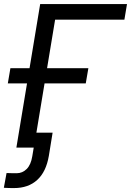

<svg xmlns="http://www.w3.org/2000/svg" viewBox="-21 -748 664 973"><path d="M622.6 -727.5 609.4 -648.4H258.3L150.9 0H62L182.6 -727.5ZM18.6 -325.2 31.7 -402.3H426.8L413.6 -325.2ZM49.8 205.1Q36.6 205.1 23.7 204.8Q10.7 204.6 -1.5 203.6L12.2 128.9Q24.9 129.4 37.6 129.6Q50.3 129.9 63 129.9Q92.8 129.9 114.3 108.4Q135.7 86.9 142.6 43.9L149.9 0H113.3L126 -75.7H245.6L226.6 41.5Q212.9 122.6 167.7 163.8Q122.6 205.1 49.8 205.1Z"/></svg>

Font: Inter 28pt
Style: Italic
Weight: 400
Italic angle: -9.3988°
Designer: Rasmus Andersson
Foundry: rsms
Version: Version 4.001;git-66647c0bb